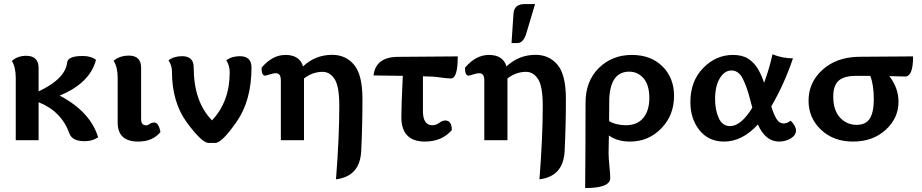

<svg xmlns="http://www.w3.org/2000/svg" viewBox="-20 -704 4628 964"><path d="M173.8 -245.1Q308.1 -308.6 316.9 -389.6Q320.3 -422.9 395 -422.9Q438 -422.9 461.9 -403.3Q431.6 -286.6 279.8 -224.1Q434.1 -142.6 472.7 -14.6Q443.4 4.9 405.3 4.9Q341.8 4.9 328.1 -34.7Q288.6 -145 173.8 -190.9V0H59.1V-313Q59.1 -337.9 54.4 -359.9Q49.8 -381.8 39.6 -397.9Q67.9 -423.8 111.8 -423.8Q173.8 -423.8 173.8 -362.3Z M688.5 -106Q688.5 -74.7 713.9 -74.7Q722.2 -74.7 731.9 -81.8Q741.7 -88.9 754.4 -88.9Q776.4 -88.9 785.6 -41Q746.6 6.8 673.8 6.8Q571.8 6.8 570.8 -86.9V-314Q570.8 -338.9 565.9 -360.8Q561 -382.8 550.3 -398.9Q581.1 -424.8 627.4 -424.8Q688.5 -424.8 688.5 -363.3Z M1133.3 -340.3Q1133.3 -375 1116.2 -400.9Q1143.1 -421.9 1184.1 -421.9Q1242.7 -421.9 1242.7 -365.2Q1242.7 -200.2 1168.5 -93.3Q1094.2 13.7 1060.5 13.7H1027.3Q994.1 13.7 918.7 -88.4Q843.3 -190.4 843.3 -345.2Q843.3 -375 826.2 -400.9Q853 -421.9 894 -421.9Q952.6 -421.9 952.6 -365.2Q952.6 -193.8 1044.4 -99.6Q1133.3 -193.8 1133.3 -340.3Z M1667 196.3Q1683.6 -15.1 1683.6 -171.9Q1683.6 -271 1659.9 -307.1Q1636.2 -343.3 1599.6 -343.3Q1549.8 -343.3 1506.3 -310.1V0H1390.1V-300.3Q1390.1 -336.4 1365.2 -336.4Q1352.5 -336.4 1334.2 -330.3Q1315.9 -324.2 1311 -324.2Q1293 -324.2 1293 -363.8Q1347.2 -428.2 1413.1 -428.2Q1484.4 -428.2 1501.5 -370.6Q1563.5 -428.7 1647.9 -428.7Q1715.3 -428.7 1757.6 -378.9Q1799.8 -329.1 1799.8 -207Q1799.8 -72.3 1793.5 54.7Q1787.1 181.6 1667 196.3Z M2113.3 6.8Q1995.1 6.8 1995.1 -116.7Q1995.1 -175.8 2002.4 -323.2L1855.5 -325.2Q1865.7 -416 1974.1 -418.5L2278.3 -420.9Q2278.3 -310.1 2244.1 -310.1Q2224.6 -310.1 2188.2 -315.4Q2151.9 -320.8 2103.5 -320.8V-146Q2103.5 -75.2 2151.4 -75.2Q2168.9 -75.2 2185.3 -87.2Q2201.7 -99.1 2215.3 -99.1Q2248.5 -99.1 2248.5 -50.8Q2198.7 6.8 2113.3 6.8Z M2688.5 196.3Q2705.1 -15.1 2705.1 -171.9Q2705.1 -271 2681.4 -307.1Q2657.7 -343.3 2621.1 -343.3Q2571.3 -343.3 2527.8 -310.1V0H2411.6V-300.3Q2411.6 -336.4 2386.7 -336.4Q2374 -336.4 2355.7 -330.3Q2337.4 -324.2 2332.5 -324.2Q2314.5 -324.2 2314.5 -363.8Q2368.7 -428.2 2434.6 -428.2Q2505.9 -428.2 2522.9 -370.6Q2585 -428.7 2669.4 -428.7Q2736.8 -428.7 2779.1 -378.9Q2821.3 -329.1 2821.3 -207Q2821.3 -72.3 2814.9 54.7Q2808.6 181.6 2688.5 196.3ZM2578.1 -487.8H2548.3L2558.1 -634.8Q2561 -683.6 2613.8 -683.6H2666.5L2622.6 -536.6Q2607.9 -487.8 2578.1 -487.8Z M2918 240.2Q2919.9 32.2 2919.9 -187Q2919.9 -296.9 2986.6 -362.5Q3053.2 -428.2 3152.8 -428.2Q3248 -428.2 3306.2 -370.6Q3364.3 -313 3364.3 -222.2Q3364.3 -125 3300 -59.1Q3235.8 6.8 3143.1 6.8Q3079.1 6.8 3037.1 -23.9L3035.6 64Q3035.6 89.4 3039.8 130.4Q3043.9 171.4 3043.9 189.9Q3043.9 240.2 2918 240.2ZM3122.1 -75.2Q3179.7 -75.2 3210 -112.1Q3240.2 -148.9 3240.2 -211.9Q3240.2 -276.4 3211.7 -310.3Q3183.1 -344.2 3139.2 -344.2Q3045.9 -344.2 3039.1 -210L3038.1 -96.2Q3054.2 -85.9 3077.1 -80.6Q3100.1 -75.2 3122.1 -75.2Z M3891.6 6.8Q3823.2 6.8 3785.2 -79.1Q3707 6.8 3615.2 6.8Q3537.6 6.8 3491.9 -50.3Q3446.3 -107.4 3446.3 -191.9Q3446.3 -296.9 3510.5 -362.5Q3574.7 -428.2 3660.2 -428.2Q3707 -428.2 3736.6 -409.2Q3766.1 -390.1 3784.9 -358.6Q3803.7 -327.1 3816.4 -288.1Q3844.2 -363.8 3858.4 -431.2Q3909.7 -411.1 3961.4 -411.1Q3918 -282.2 3852.5 -169.9Q3864.7 -129.9 3878.7 -106.9Q3892.6 -84 3914.6 -84Q3930.7 -84 3950.2 -98.1Q3976.6 -70.8 3976.6 -48.8Q3976.6 -24.9 3950.2 -9Q3923.8 6.8 3891.6 6.8ZM3645.5 -70.8Q3700.2 -70.8 3757.3 -163.1L3745.6 -207Q3729.5 -269 3709 -309.6Q3688.5 -350.1 3652.3 -350.1Q3617.7 -350.1 3594 -311Q3570.3 -272 3570.3 -206.1Q3570.3 -151.9 3588.6 -111.3Q3606.9 -70.8 3645.5 -70.8Z M4263.2 6.8Q4165 6.8 4102.3 -52.5Q4039.6 -111.8 4039.6 -198.2Q4039.6 -290 4108.9 -353Q4178.2 -416 4288.6 -418.9L4564.5 -420.9Q4564.5 -319.8 4524.9 -319.8Q4500 -319.8 4486.3 -320.8Q4472.7 -321.8 4445.3 -321.8Q4491.2 -262.2 4491.2 -192.9Q4491.2 -110.4 4426.5 -51.8Q4361.8 6.8 4263.2 6.8ZM4281.2 -77.1Q4327.1 -77.1 4347.2 -108.9Q4367.2 -140.6 4367.2 -205.1Q4367.2 -276.9 4349.6 -323.2H4279.3Q4217.3 -323.2 4190.4 -298.6Q4163.6 -273.9 4163.6 -219.2Q4163.6 -150.9 4197.3 -114Q4231 -77.1 4281.2 -77.1Z"/></svg>

Font: Bainsley
Style: Bold
Weight: 700
Designer: Paul James MIller
Foundry: High-Logic / Made with FontCreator
Version: Version 1.411;March 28, 2021;FontCreator 13.0.0.2683 64-bit